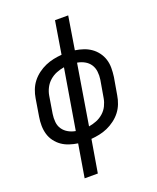

<svg xmlns="http://www.w3.org/2000/svg" viewBox="-170 -835 940 1149"><g transform="rotate(-20 300.0 -260.0)"><path d="M166 215 201 5Q174 1 148 -7.5Q122 -16 100.5 -31Q79 -46 63 -67.5Q47 -89 39.5 -114.5Q32 -140 31.5 -168Q31 -196 36 -225L54 -335Q58 -361 68 -387Q78 -413 95 -435Q112 -457 135.5 -474.5Q159 -492 184.5 -503Q210 -514 236.5 -519.5Q263 -525 289 -527L323 -735H407L373 -525Q400 -521 425.5 -512.5Q451 -504 472.5 -489Q494 -474 510 -452.5Q526 -431 534 -405.5Q542 -380 542 -352Q542 -324 538 -295L519 -185Q515 -159 505 -133Q495 -107 478 -85Q461 -63 437.5 -45.5Q414 -28 389 -17Q364 -6 337.5 -0.5Q311 5 285 7L250 215ZM213 -69 277 -452Q252 -448 228 -438.5Q204 -429 184 -411.5Q164 -394 152 -370.5Q140 -347 136 -323L118 -213Q114 -187 116.5 -161.5Q119 -136 132.5 -116.5Q146 -97 167.5 -85Q189 -73 213 -69ZM297 -68Q322 -72 346 -81.5Q370 -91 390 -108.5Q410 -126 421.5 -149.5Q433 -173 437 -197L456 -307Q460 -333 457 -358.5Q454 -384 441 -403.5Q428 -423 406.5 -435Q385 -447 360 -451Z"/></g></svg>

Font: Iosevka Extended Oblique
Style: Regular
Weight: 400
Width: 7
Italic angle: -9°
Monospace: yes
Designer: Belleve Invis
Foundry: Belleve Invis
Version: Version 32.0.1; ttfautohint (v1.8.4)